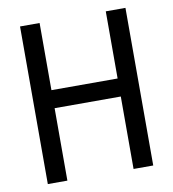

<svg xmlns="http://www.w3.org/2000/svg" viewBox="-79 -770 759 840"><g transform="rotate(-10 300.0 -350.0)"><path d="M65.9 0V-700.2H152.8V-401.9H446.8V-700.2H534.2V0H446.8V-321.8H152.8V0Z"/></g></svg>

Font: CommitMono
Style: Regular
Weight: 400
Monospace: yes
Designer: Eigil Nikolajsen
Foundry: Eigil Nikolajsen
Version: Version 1.143